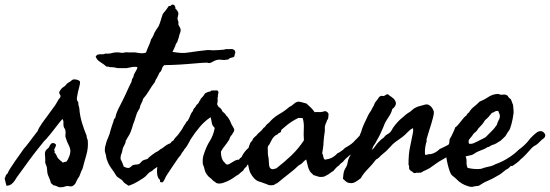

<svg xmlns="http://www.w3.org/2000/svg" viewBox="-135 -761 2352 821"><path d="M97.7 -148.4 103.5 -143.6Q106 -139.6 102.1 -132.8Q100.1 -129.4 98.9 -126.5Q97.7 -123.5 96.7 -121.1Q97.2 -119.1 97.7 -117.4Q98.1 -115.7 98.6 -114.7Q99.6 -111.8 97.7 -108.4Q104.5 -103 106.4 -97.2Q108.9 -89.4 113.3 -84Q119.1 -77.6 123.5 -74.2Q128.9 -70.8 133.8 -65.4Q139.2 -68.4 141.6 -68.4Q145 -68.4 149.4 -70.3Q157.7 -81.1 163.1 -97.7Q164.1 -101.6 165 -106.4Q166 -111.3 166 -115.2Q165.5 -127.9 158.2 -141.6Q150.9 -155.8 147.5 -168Q143.6 -176.3 145 -185.5Q146.5 -195.8 144.5 -203.1Q144 -208 141.6 -210.9Q140.6 -212.4 139.6 -214.1Q138.7 -215.8 137.7 -217.8Q135.7 -226.1 136.2 -235.4Q137.2 -245.1 131.8 -252Q126 -246.1 113.3 -229.7Q100.6 -213.4 88.1 -197.3Q75.7 -181.2 70.3 -175.8Q67.9 -172.4 65.2 -169.2Q62.5 -166 59.6 -163.6Q56.6 -161.1 54 -158Q51.3 -154.8 48.8 -151.4Q33.2 -131.8 25.6 -122.6Q18.1 -113.3 10.7 -103.5Q3.4 -93.8 -12.7 -72.3Q-18.1 -64.5 -31 -46.9Q-43.9 -29.3 -55.9 -12.9Q-67.9 3.4 -70.3 8.8Q-76.2 18.6 -85.4 25.9Q-94.7 33.2 -107.4 33.2Q-107.4 32.7 -109.4 25.6Q-111.3 18.6 -113 11Q-114.7 3.4 -115.2 2.9Q-112.3 -2.9 -110.8 -8.8Q-109.4 -14.2 -102.5 -19.5Q-100.6 -25.9 -91.3 -40.8Q-82 -55.7 -69.8 -73Q-57.6 -90.3 -47.1 -105Q-36.6 -119.6 -33.2 -125Q-26.9 -131.3 -14.9 -147Q-2.9 -162.6 9 -178.5Q21 -194.3 26.4 -201.2Q30.8 -214.4 44.7 -234.1Q58.6 -253.9 74.5 -274.7Q90.3 -295.4 100.6 -310.5Q105.5 -318.4 108.9 -324.2Q112.3 -330.1 116.2 -336.9Q120.1 -340.8 123 -345.7Q125 -353 121.1 -356.9Q117.7 -360.8 118.2 -367.2Q127 -383.8 135.3 -388.2Q144 -393.1 152.3 -404.3Q158.2 -408.2 161.6 -410.2Q166.5 -412.6 170.9 -417Q177.7 -423.8 191.2 -420.7Q204.6 -417.5 207 -412.1Q207.5 -409.2 207 -404.3Q206.5 -401.9 206.1 -399.4Q205.6 -397 205.1 -394.5Q204.1 -390.1 203.1 -386.2Q202.1 -382.3 201.2 -378.4Q200.2 -375 199.2 -370.8Q198.2 -366.7 197.3 -362.3Q195.3 -351.6 193.8 -341.8Q192.4 -332 200.2 -323.2Q199.2 -318.4 200.7 -311.5Q202.1 -304.7 204.1 -298.8Q206.1 -267.6 215.3 -236.8Q224.6 -206.1 235.4 -180.7Q235.4 -175.8 236.8 -170.9Q238.3 -166 240.2 -161.1Q243.2 -129.9 234.4 -99.1Q230 -84 225.8 -68.8Q221.7 -53.7 217.8 -39.1Q211.9 -29.3 208 -16.6Q204.6 -5.4 198.2 2Q193.4 9.8 189.5 19.5Q185.5 29.3 173.8 35.2Q167.5 37.1 160.6 35.2Q154.3 33.2 148.4 35.2Q144 35.6 139.6 37.6Q136.2 39.1 131.8 39.1Q119.1 41.5 110.8 36.6Q103.5 32.7 90.8 30.3Q90.8 27.3 87.9 25.9Q85 24.4 83 22.5Q79.6 7.8 75.2 0Q71.8 -6.8 69.3 -14.6Q66.4 -25.9 66.4 -35.6Q66.4 -46.4 61.5 -56.6Q57.6 -65.4 58.1 -67.4Q58.6 -69.3 58.6 -73.2Q58.6 -85.9 57.1 -101.1Q55.7 -116.7 69.3 -126Q74.7 -129.9 76.7 -136.2Q78.6 -141.6 85 -147.5Q86.9 -149.4 91.3 -149.4Q94.7 -149.4 97.7 -148.4Z M602.5 -539.1Q624 -535.6 639.9 -534.7Q655.8 -533.7 674.8 -537.1L713.4 -542.5Q729 -544.4 751 -546.9Q756.8 -547.4 763.2 -546.9Q766.6 -546.4 769.5 -546.1Q772.5 -545.9 775.4 -545.9Q788.1 -545.9 800.3 -546.9Q812.5 -547.9 823.2 -548.8Q825.2 -549.3 826.9 -549.8Q828.6 -550.3 830.1 -550.8Q833 -551.8 835.9 -550.8Q840.3 -550.8 844.7 -550.8Q849.1 -550.8 853.5 -551.3Q862.3 -551.8 869.1 -544.9Q872.1 -535.2 871.1 -534.2Q869.6 -532.7 869.1 -531.2Q868.2 -518.6 865.7 -518.6Q863.3 -518.6 863.3 -516.6Q855.5 -514.6 850.1 -513.2Q844.7 -511.7 841.8 -506.8Q825.2 -503.4 811 -505.4Q796.9 -507.8 782.2 -501Q774.9 -497.6 768.1 -493.7Q761.2 -489.3 750 -493.2Q740.2 -493.2 727.5 -492.2Q714.8 -491.2 703.1 -490.2Q686.5 -488.8 665.8 -487.1Q645 -485.4 633.8 -484.9Q623 -484.4 603 -483.4Q583 -482.4 567.4 -482.4Q559.6 -476.1 557.1 -465.8Q554.7 -456.1 546.9 -450.2Q538.1 -430.7 534.2 -425.3Q529.8 -419.4 527.3 -410.2Q513.7 -392.6 502.4 -373.5Q492.2 -356 476.6 -337.9Q474.6 -327.1 469.2 -318.8Q464.4 -311 461.9 -296.9Q451.7 -283.2 446.3 -264.6Q443.8 -255.9 440.7 -246.6Q437.5 -237.3 433.6 -227.5Q431.6 -219.7 429.2 -212.4Q426.8 -205.1 423.8 -197.3Q420.4 -188.5 414.6 -179.2Q412.1 -175.3 409.4 -170.7Q406.7 -166 404.3 -161.1Q402.3 -159.2 402.3 -155.8Q402.3 -153.3 401.4 -150.4Q399.9 -147 398.4 -143.8Q397 -140.6 395.5 -138.2Q393.6 -134.8 390.6 -127.9Q389.2 -124.5 388.2 -117.7Q387.2 -110.8 385.7 -107.4Q385.3 -106 384.8 -104.5Q384.3 -103 383.8 -102.1Q383.3 -101.1 382.8 -99.6Q382.3 -98.1 381.8 -96.7Q378.9 -83 381.8 -78.1Q384.8 -73.2 386.7 -68.4Q387.7 -65.4 388.7 -63Q389.6 -60.5 390.6 -58.1Q393.1 -53.7 393.6 -48.8Q396 -47.9 398.4 -46.9Q400.9 -45.9 402.8 -44.9Q406.7 -43 412.1 -43Q418.5 -42 424.8 -48.3Q431.6 -55.2 436.5 -55.7Q442.4 -57.6 449.7 -57.6Q456.1 -57.6 460.9 -60.5Q463.9 -63 466.3 -65.4Q468.8 -67.9 470.7 -70.3Q473.6 -74.7 481.4 -77.1Q497.1 -81.1 498 -83.5Q498.5 -85.4 504.9 -90.8Q508.3 -93.3 511.5 -95.7Q514.6 -98.1 517.1 -100.1Q521 -103.5 530.3 -109.4Q540 -114.3 541.5 -115.2Q543 -116.2 549.8 -122.1Q554.7 -124.5 558.8 -127.2Q563 -129.9 566.4 -132.8Q571.8 -137.7 582 -143.6Q593.8 -148.4 595 -149.7Q596.2 -150.9 596.7 -152.8Q597.2 -154.8 607.4 -161.1Q610.8 -168.5 616.2 -173.8Q618.7 -176.3 621.6 -179.4Q624.5 -182.6 627.9 -186.5Q634.3 -193.8 640.1 -198.2Q647 -203.6 651.4 -208Q653.3 -209.5 656.2 -212.4Q659.2 -215.3 663.1 -215.8Q666 -218.3 668.2 -220.2Q670.4 -222.2 672.4 -224.1Q674.3 -226.1 677 -228.5Q679.7 -231 683.6 -234.4L688.5 -239.3Q691.9 -242.7 693.4 -243.2Q697.8 -243.2 699.7 -240.2Q702.1 -237.3 706.1 -237.3Q705.6 -231 705.3 -227.1Q705.1 -223.1 705.1 -221.2Q705.1 -217.3 703.1 -213.9Q697.3 -204.6 689.9 -204.1Q682.6 -203.1 678.7 -193.4Q675.8 -195.3 671.4 -194.3Q667 -193.4 665 -191.4Q667 -188 667 -184.6Q667 -182.6 668 -177.7Q649.9 -159.7 644.5 -149.4Q632.3 -136.7 631.8 -135.3L630.9 -133.8L623 -126Q609.4 -115.2 602.5 -105.5Q596.2 -96.2 582 -87.9Q571.3 -80.1 567.4 -76.2Q565.4 -74.2 562.5 -71.5Q559.6 -68.8 555.7 -65.4Q553.2 -63 548.3 -57.1Q543.5 -51.3 540 -48.8Q533.7 -43.9 526.9 -40Q521.5 -37.1 515.6 -30.3Q501.5 -23.9 494.6 -14.6Q488.3 -6.3 475.6 2Q466.8 7.8 451.7 16.6Q436.5 25.4 425.8 29.3Q424.3 29.8 422.9 30.3Q421.4 30.8 420.4 31.2Q419.4 31.7 418 32.2Q416.5 32.7 415 33.2Q407.2 28.3 399.9 23.4Q392.6 18.6 387.7 9.8Q378.4 2.9 373.5 0Q367.7 -3.4 363.3 -7.8Q358.4 -16.1 353 -24.4Q347.7 -32.7 341.3 -41Q328.6 -58.1 322.3 -78.1Q320.8 -80.6 319.8 -86.4L318.4 -95.7Q317.4 -99.6 316.4 -103Q315.4 -106.4 314.5 -109.4Q312.5 -114.3 313.5 -124Q313.5 -130.9 315.4 -136.7Q316.4 -140.1 317.4 -143.8Q318.4 -147.5 319.3 -151.4Q321.3 -157.7 323.7 -163.8Q326.2 -169.9 328.6 -175.8Q334.5 -189 336.9 -201.2Q342.8 -221.7 349.6 -240.2Q351.1 -243.7 352.1 -249.5Q352.5 -253.9 357.4 -255.9Q361.3 -275.4 370.1 -293.5Q378.9 -311.5 387.7 -328.1Q393.1 -338.4 397.9 -348.9Q402.8 -359.4 407.7 -370.1Q412.6 -380.9 417.5 -391.4Q422.4 -401.9 427.7 -412.1Q428.2 -422.9 435.5 -431.6Q436 -441.4 443.4 -452.6Q450.7 -463.9 453.1 -473.6Q442.4 -476.6 429.2 -474.1Q416 -471.7 406.2 -469.7Q388.7 -469.2 369.1 -469.7Q365.7 -470.2 362.5 -470.9Q359.4 -471.7 356 -472.2Q349.6 -473.6 343.8 -473.6Q335 -473.1 330.6 -475.1Q325.7 -477.5 321.3 -475.6Q307.6 -487.3 293.2 -496.1Q278.8 -504.9 274.4 -518.6Q274.4 -521.5 277.3 -523.4Q281.2 -526.4 282.2 -527.3Q290.5 -529.8 299.8 -528.8Q309.1 -528.3 315.4 -532.2Q329.6 -530.3 344.2 -534.2Q357.4 -538.1 372.1 -537.1Q374 -537.1 377.9 -536.1Q381.8 -535.2 383.8 -535.2Q388.7 -534.7 392.1 -535.2Q394 -535.6 396 -536.1Q397.9 -536.6 400.4 -537.1Q406.2 -538.1 413.1 -537.1Q419.9 -536.1 426.8 -537.1Q440.9 -538.1 457.5 -534.7Q475.6 -531.2 489.3 -536.1Q491.7 -543 494.4 -550Q497.1 -557.1 500.5 -564Q507.3 -578.1 510.7 -591.8Q514.6 -597.7 518.6 -605Q522.5 -612.3 524.4 -619.1L533.7 -634.8Q535.6 -637.7 537.6 -640.6Q539.6 -643.6 542 -646.5Q548.8 -660.6 552.2 -673.3Q554.2 -680.2 556.4 -687.3Q558.6 -694.3 561.5 -702.1Q567.9 -709 574.2 -717.3Q580.6 -725.6 586.9 -735.4Q594.2 -734.4 598.1 -739.3Q602.5 -744.1 611.3 -738.3Q611.3 -735.4 613.8 -732.9Q616.2 -730.5 614.3 -725.6Q624 -715.8 627 -708Q628.9 -700.2 625.5 -689.9Q622.1 -679.7 627 -670.9Q628.9 -666.5 627.9 -661.6Q627 -656.2 628.9 -653.3Q631.3 -647.9 634.3 -643.6Q637.7 -638.7 637.7 -630.9Q637.7 -627.9 636.2 -623.5Q634.8 -619.1 632.8 -614.3Q629.4 -599.6 627 -593.8Q626 -590.8 625 -587.6Q624 -584.5 623 -581.1Q616.2 -572.8 616.2 -570.8Q616.2 -569.3 615.2 -566.4Q613.8 -563.5 612.3 -559.8Q610.8 -556.2 608.9 -552.2Q606.9 -548.3 605.5 -544.9Q604 -541.5 602.5 -539.1Z M885.7 -77.1Q889.6 -82.5 891.6 -84.5Q894 -86.9 897.5 -88.9Q909.7 -114.7 929.4 -129.9Q949.2 -145 971.7 -164.1Q976.6 -164.1 980 -167.5Q983.4 -170.9 988.3 -172.9Q994.1 -178.2 999.5 -181.6Q1003.9 -184.6 1006.8 -189.5Q1018.1 -194.8 1027.8 -204.1Q1038.1 -213.4 1047.9 -220.7Q1055.7 -222.7 1064.5 -218.8Q1068.4 -210.9 1067.4 -202.1Q1066.4 -193.4 1057.6 -192.4Q1054.7 -189.5 1051.3 -186.5Q1047.9 -183.6 1043 -182.6Q1033.2 -180.7 1030.3 -174.8Q1029.8 -165.5 1027.8 -163.6Q1025.9 -161.6 1025.4 -160.2Q1014.6 -142.1 1001.5 -129.2Q988.3 -116.2 976.6 -97.7Q971.2 -94.2 967.8 -86.9Q950.2 -77.1 941.9 -71.8Q933.6 -66.4 926.8 -58.6Q920.9 -55.2 920.9 -52.7Q920.9 -50.8 918.9 -48.8Q909.2 -40.5 907.7 -36.6Q906.2 -32.7 903.3 -30.3Q898.4 -26.9 894.8 -23.7Q891.1 -20.5 888.7 -18.1Q882.8 -12.2 876 -9.8Q867.7 -2.9 851.6 6.6Q835.4 16.1 818.4 21.2Q801.3 26.4 790 21.5L783.2 16.1Q781.2 14.6 776.4 11.7Q770 3.9 762.2 -1.5Q755.4 -6.3 749 -15.6Q741.7 -25.9 739.7 -36.6Q737.8 -47.9 732.4 -58.6Q730 -84 736.3 -100.6Q741.7 -117.2 748 -131.6Q754.4 -146 762.2 -158.2Q777.3 -181.6 783.2 -213.9Q772.5 -224.6 771 -233.9Q770.5 -238.8 769 -245.1Q767.6 -251.5 765.6 -259.8Q740.2 -243.2 718.8 -217.8Q697.3 -192.4 680.7 -166L668.9 -144.5Q664.1 -135.3 657.2 -127Q652.3 -122.1 652.3 -120.6Q652.3 -119.1 650.4 -117.2Q646.5 -112.3 644 -108.9Q641.6 -105.5 640.6 -103.5Q639.6 -101.6 638.7 -99.9Q637.7 -98.1 636.7 -96.7Q633.8 -92.8 631.8 -90.8Q629.9 -88.9 627 -85Q613.3 -65.4 602.1 -48.3L579.1 -13.7Q573.7 -5.4 570.3 2.9Q566.9 11.7 560.5 18.6Q550.8 19.5 549.3 15.6Q547.9 11.7 549.8 8.8Q538.1 1 536.6 -21.5Q535.2 -43.9 541 -57.6Q538.1 -66.4 539.1 -67.4Q540 -68.4 540 -70.3Q552.7 -87.9 565.9 -105.5Q579.1 -123 593.8 -138.7Q596.2 -142.1 598.6 -145.5Q601.1 -148.9 603 -152.3Q607.9 -159.7 613.3 -165Q621.6 -179.2 633.3 -194.3Q645 -209 652.3 -224.6Q657.7 -230 659.7 -235.4Q662.1 -241.2 668 -245.1Q671.4 -251 674.1 -256.6Q676.8 -262.2 678.7 -267.6Q681.6 -276.9 689.5 -286.1Q691.4 -293 694.3 -296.9Q697.3 -300.8 702.1 -305.7Q702.6 -310.1 707.5 -314Q712.4 -317.9 714.8 -322.3Q717.3 -329.1 719.7 -331.1Q722.7 -333.5 722.7 -337.9Q727.5 -342.8 732.4 -348.1Q737.3 -353.5 741.2 -361.3Q754.9 -369.1 760.3 -369.1Q765.6 -369.1 768.6 -374Q772.5 -374 777.1 -374Q781.7 -374 787.1 -374.5Q798.3 -375.5 798.8 -367.2Q799.3 -365.2 798.8 -362.3Q798.3 -360.8 797.9 -359.4Q797.4 -357.9 796.9 -356.4Q797.4 -347.7 796.9 -347.2Q795.9 -346.2 795.9 -345.7Q794.9 -341.8 795.4 -338.9Q795.9 -336.4 795.9 -330.1Q795.4 -326.2 794.9 -323.2Q794.4 -320.3 793.9 -317.9Q793 -313 797.9 -306.6Q800.3 -303.2 803.7 -301.3Q807.1 -299.3 810.5 -294.9Q813 -292.5 814 -289.1Q814.9 -285.6 817.4 -283.2Q819.3 -280.8 823.2 -278.3Q827.1 -275.9 829.1 -271.5Q834.5 -267.6 832.5 -266.6Q831.1 -265.6 836.9 -262.7Q848.1 -248.5 853.5 -232.4Q859.9 -220.2 864.3 -212.9Q869.1 -205.1 864.3 -197.3Q861.3 -194.3 857.4 -185.5Q853 -181.2 849.6 -175.8Q847.7 -172.4 846.7 -168.5Q846.2 -165 843.8 -162.1Q835 -147.9 825.7 -136.7Q816.4 -125.5 809.6 -112.3Q810.1 -84.5 820.3 -71.3Q832 -57.6 835 -57.6Q841.3 -56.6 848.6 -61.5L861.3 -69.3Q863.3 -70.3 865 -71.3Q866.7 -72.3 868.2 -73.2Q871.1 -75.2 875 -76.2Q885.3 -79.6 884.8 -78.6Q884.3 -77.1 885.7 -77.1Z M1270 -271.5 1269 -263.7Q1270 -260.3 1267.1 -252Q1262.2 -246.1 1261.2 -239.3Q1259.3 -235.4 1257.8 -232.4Q1256.3 -229.5 1255.4 -224.6Q1253.4 -218.8 1253.9 -210.9Q1254.4 -207 1254.2 -203.4Q1253.9 -199.7 1253.4 -196.3Q1251.5 -185.5 1250.5 -175.3Q1249.5 -165 1248.5 -154.3Q1248.5 -143.6 1246.6 -129.9Q1244.6 -116.2 1242.7 -105.5Q1247.1 -97.7 1247.6 -90.8Q1248 -83.5 1254.4 -78.1Q1273.9 -81.1 1285.6 -87.4Q1297.4 -93.8 1308.1 -105.5Q1315.9 -108.9 1320.3 -112.3Q1324.2 -115.7 1331.5 -120.1L1339.4 -127.9Q1351.1 -134.3 1352.5 -135.7Q1353.5 -136.7 1355.2 -137.7Q1356.9 -138.7 1358.9 -139.6Q1375.5 -150.4 1384.3 -162.1Q1391.6 -168 1396.5 -174.3Q1400.4 -179.7 1411.6 -184.6Q1418 -192.4 1425.8 -197.8Q1433.6 -203.1 1439.9 -210.9Q1445.3 -210.9 1447.8 -209Q1449.2 -208 1450.9 -207Q1452.6 -206.1 1454.6 -205.1Q1457.5 -197.3 1455.6 -189Q1453.6 -180.7 1448.7 -173.8Q1443.8 -167.5 1443.8 -166Q1443.8 -165 1442.9 -164.1Q1439.9 -160.6 1435.5 -156.7Q1431.2 -153.3 1428.2 -149.4Q1423.3 -140.6 1420.4 -140.6Q1417.5 -140.6 1415.5 -138.7Q1406.7 -133.3 1403.3 -130.9Q1399.4 -127.4 1392.1 -123Q1381.8 -117.7 1379.4 -115.2Q1377 -112.8 1375.5 -112.3Q1363.8 -99.1 1352.5 -90.3Q1342.3 -82.5 1330.6 -68.4Q1326.7 -65.4 1322.8 -62.5Q1318.8 -59.6 1315.9 -54.7Q1307.1 -48.8 1301.8 -43Q1296.4 -37.1 1289.6 -29.3Q1283.7 -26.4 1276.9 -21Q1268.6 -14.6 1262.2 -11.7Q1259.8 -10.3 1253.9 -7.3Q1249 -4.9 1244.6 -4.9Q1233.4 -2.9 1223.1 -6.8Q1213.9 -10.3 1204.6 -12.7Q1200.7 -18.6 1194.8 -22.5Q1186 -33.2 1182.1 -47.9Q1178.2 -62.5 1174.3 -79.1Q1165.5 -73.2 1159.7 -66.4Q1153.8 -59.1 1142.1 -53.7Q1132.3 -44.4 1122.1 -35.4Q1111.8 -26.4 1100.6 -18.1Q1089.8 -9.8 1078.6 -0.7Q1067.4 8.3 1056.2 17.6Q1048.3 25.4 1045.4 23.4Q1036.6 34.2 1014.2 30.3Q1006.3 26.4 996.6 23.4Q989.7 21.5 981 17.6Q964.4 14.6 953.1 2.9Q941.9 -8.8 934.1 -24.4Q931.2 -32.7 929.7 -39.1Q929.2 -42.5 928.2 -46.4Q927.2 -50.3 926.3 -54.7Q925.8 -63 923.3 -67.9Q921.4 -73.2 923.3 -78.1Q921.4 -80.6 922.4 -84.5Q923.3 -89.4 923.3 -91.8Q922.4 -105.5 925.8 -121.1Q929.2 -136.7 935.1 -149.4Q938 -154.3 942.9 -159.2Q945.3 -162.1 945.8 -165Q946.3 -167.5 948.7 -169.9Q951.2 -172.9 954.6 -175.8Q959.5 -179.7 961.4 -181.6Q963.9 -185.1 966.6 -188.2Q969.2 -191.4 972.7 -193.8Q976.1 -196.3 979 -199.2Q981.9 -202.1 984.9 -205.1Q988.3 -208.5 990.2 -211.9Q992.7 -215.8 997.6 -217.8Q1001.5 -224.6 1006.3 -229Q1011.2 -233.4 1017.1 -238.3Q1033.7 -258.3 1058.1 -272.5Q1083 -286.6 1102.1 -303.7Q1108.9 -306.6 1113.8 -310.5Q1118.7 -314.5 1123.5 -318.4Q1135.7 -329.1 1149.9 -325.2L1175.3 -318.4Q1185.1 -309.6 1194.3 -300.8Q1203.6 -292 1210.4 -281.2Q1213.9 -281.7 1217.8 -282Q1221.7 -282.2 1226.1 -281.7Q1234.9 -280.8 1244.6 -283.2Q1247.6 -283.2 1250.5 -284.7Q1253.4 -286.1 1255.4 -286.1Q1270 -281.2 1270 -271.5ZM1141.1 -256.8Q1114.7 -244.1 1093.3 -227.1Q1071.8 -210 1052.2 -190.4Q1049.8 -188 1047.1 -185.8Q1044.4 -183.6 1042 -181.2Q1039.6 -179.2 1037.1 -176.8Q1034.7 -174.3 1032.7 -171.9Q1028.8 -167 1025.4 -160.2Q1022 -153.3 1019 -147.5Q1018.1 -145.5 1017.1 -143.8Q1016.1 -142.1 1015.1 -141.1Q1014.2 -140.1 1013.2 -138.7Q1012.2 -137.2 1011.2 -135.7Q1009.3 -130.9 1009.8 -126Q1010.3 -122.6 1010.3 -115.2V-105.5Q1010.3 -102.5 1011.2 -95.7Q1014.2 -85 1014.2 -74.2Q1014.2 -66.4 1015.6 -55.2Q1017.1 -43.9 1022.9 -40Q1029.3 -36.1 1035.2 -38.1Q1042 -40.5 1046.4 -41Q1080.6 -67.4 1110.8 -96.2Q1141.1 -125 1164.6 -161.1Q1162.6 -185.1 1164.1 -210.4Q1165.5 -234.4 1159.7 -254.9Q1155.8 -257.3 1150.4 -256.3Q1146.5 -255.9 1141.1 -256.8Z M1454.6 -120.1Q1462.4 -125 1467.3 -132.8Q1469.7 -136.7 1472.7 -140.6Q1475.6 -144.5 1479 -148.4Q1491.7 -163.1 1506.3 -172.9Q1513.2 -183.1 1523.4 -188Q1533.7 -193.4 1539.6 -204.1Q1541 -206.1 1543 -210Q1544.9 -213.9 1546.4 -215.8Q1564.9 -241.7 1586.4 -258.8Q1589.4 -261.2 1592.3 -263.7Q1595.2 -266.1 1597.7 -268.6Q1601.6 -272.5 1610.8 -278.3Q1615.2 -280.8 1619.6 -283.9Q1624 -287.1 1627.9 -291Q1635.7 -298.8 1646 -302.7Q1652.3 -305.7 1658.7 -307.1Q1661.6 -308.1 1664.8 -308.8Q1668 -309.6 1671.4 -310.5Q1678.2 -312.5 1683.6 -314Q1689 -315.4 1695.8 -313.5Q1711.4 -307.1 1719.2 -287.1Q1722.2 -279.8 1716.1 -256.3Q1710 -232.9 1701.7 -207.8Q1693.4 -182.6 1689.9 -168.9Q1688 -161.6 1689 -160.6Q1689.9 -159.7 1689.9 -158.2Q1688 -153.3 1687 -149.4Q1686 -145.5 1685.1 -140.6Q1683.1 -132.8 1682.1 -119.6Q1681.2 -106.4 1683.1 -98.6Q1692.9 -99.1 1694.3 -100.6Q1695.3 -101.6 1696.8 -101.6Q1700.7 -102.5 1703.1 -102.1Q1705.6 -101.6 1709.5 -102.5Q1729.5 -107.9 1745.6 -124Q1754.4 -127.9 1762.5 -131.8Q1770.5 -135.7 1777.8 -139.6Q1791.5 -149.4 1799.8 -153.8Q1808.1 -158.2 1824.7 -166Q1831.1 -173.3 1841.8 -178.2Q1851.6 -182.6 1860.8 -190.4Q1863.8 -193.4 1865.7 -195.8Q1868.7 -199.7 1871.6 -197.3Q1876.5 -192.4 1877.9 -187Q1879.4 -181.6 1878.4 -179.7Q1871.1 -172.4 1870.1 -168Q1869.1 -163.6 1867.7 -162.1Q1862.8 -157.2 1853 -153.3Q1844.7 -149.9 1842.8 -147Q1840.8 -144 1839.4 -142.6Q1836.4 -139.6 1834 -138.2Q1831.5 -136.7 1828.6 -133.8Q1826.7 -130.9 1823.2 -130.4L1816.9 -128.9Q1811 -124 1807.1 -120.1Q1803.2 -116.2 1798.3 -111.3Q1791 -104 1788.6 -100.1Q1786.6 -96.7 1777.8 -90.8L1758.3 -79.1Q1744.6 -72.3 1731 -62.5Q1717.3 -52.7 1703.6 -43Q1694.8 -37.6 1683.6 -32.7Q1673.3 -28.3 1664.6 -22.5Q1660.2 -22.5 1659.2 -22.9Q1657.7 -23.9 1653.8 -21.5Q1648.9 -23.9 1644 -22Q1638.7 -19.5 1634.3 -21.5Q1629.4 -25.4 1626.2 -27.8Q1623 -30.3 1621.1 -31.2Q1618.2 -33.2 1615.7 -36.1Q1613.8 -41 1614.3 -46.9Q1614.7 -52.7 1611.8 -56.6Q1611.8 -78.1 1613.3 -97.7Q1614.7 -117.2 1619.6 -138.7Q1620.6 -145.5 1624.5 -162.4Q1628.4 -179.2 1630.9 -194.8Q1633.3 -210.4 1629.4 -212.9Q1618.7 -207 1607.4 -195.3Q1602.1 -189.5 1596.7 -184.6Q1591.3 -179.7 1586.4 -175.8L1571.3 -165Q1567.9 -162.6 1564 -159.9Q1560.1 -157.2 1556.2 -154.3Q1549.3 -149.4 1544.4 -144.5Q1539.6 -139.6 1533.7 -132.8Q1530.3 -129.4 1527.1 -126.2Q1523.9 -123 1521 -119.6Q1515.1 -113.3 1507.3 -107.4Q1502.4 -102.5 1500 -101.1Q1497.6 -99.6 1493.7 -95.7L1484.4 -86.4Q1480 -82 1473.1 -79.1Q1457.5 -58.1 1438.2 -38.6Q1418.9 -19 1407.7 1Q1396 10.7 1382.8 18.1Q1369.6 25.4 1351.1 19.5Q1341.3 13.7 1338.4 9.8Q1335.4 6.3 1331.5 3.9Q1332.5 -6.8 1333.5 -16.6Q1334.5 -26.4 1339.4 -37.1L1345.2 -46.9Q1350.1 -55.2 1351.6 -66.4Q1353 -78.1 1357.9 -86.9Q1363.8 -96.7 1365.2 -103Q1366.7 -108.9 1369.6 -114.3Q1372.1 -120.1 1375 -123.5Q1377.9 -127 1380.4 -132.8Q1382.8 -138.2 1387.2 -144Q1391.6 -149.9 1394 -155.3Q1399.9 -176.3 1409.7 -198.2Q1411.6 -205.1 1413.6 -211.4Q1415.5 -217.8 1418.5 -223.6Q1420.9 -229 1423.3 -234.4Q1425.8 -239.7 1428.2 -244.6Q1430.7 -250 1433.1 -255.1Q1435.5 -260.3 1438 -265.6Q1440.9 -271.5 1443.4 -275.9Q1445.8 -280.3 1449.7 -285.2Q1451.2 -287.6 1452.6 -290Q1454.1 -292.5 1455.1 -294.9Q1456.1 -297.4 1457.5 -299.8Q1459 -302.2 1460.4 -304.7Q1461.9 -307.1 1463.4 -309.8Q1464.8 -312.5 1465.8 -315.9Q1467.8 -322.3 1473.1 -328.1Q1476.6 -332 1479.2 -335.7Q1481.9 -339.4 1483.9 -342.8Q1487.3 -349.1 1496.6 -351.6Q1504.9 -347.7 1513.9 -354.7Q1522.9 -361.8 1528.8 -353.5Q1542.5 -344.7 1547.4 -339.8Q1553.2 -334.5 1555.2 -329.1Q1560.1 -320.3 1556.2 -311Q1552.2 -301.8 1542.5 -294.9Q1539.1 -279.8 1528.8 -263.7Q1523.9 -256.3 1519.5 -249.3Q1515.1 -242.2 1511.2 -235.4L1503.4 -215.8Q1497.6 -202.1 1491.2 -188.5Q1484.9 -174.8 1477.1 -162.1Q1470.7 -148.9 1467.5 -145Q1464.4 -141.1 1462.2 -137.5Q1460 -133.8 1454.6 -120.1Z M1811 -215.8Q1817.4 -219.2 1826.7 -230.7Q1835.9 -242.2 1844.7 -253.2Q1853.5 -264.2 1857.9 -265.6Q1860.8 -270.5 1863.3 -273.9Q1865.7 -277.3 1870.6 -280.3Q1878.4 -294.4 1891.1 -304.2Q1904.3 -314.5 1915.5 -326.2Q1924.8 -330.1 1934.3 -335Q1943.8 -339.8 1953.1 -346.2Q1972.2 -358.9 1995.6 -359.4Q2006.3 -354.5 2016.6 -356.4Q2026.4 -358.4 2035.6 -351.6Q2041 -342.3 2044.4 -340.3Q2047.9 -338.4 2050.3 -335Q2054.2 -322.8 2056.2 -318.8Q2058.6 -314.9 2059.1 -310.5Q2059.6 -303.2 2060.1 -298.1Q2060.5 -293 2061 -289.6Q2061.5 -283.2 2061 -277.3Q2058.1 -252.4 2051.3 -227.5Q2050.3 -224.6 2049.3 -221.7Q2048.3 -218.8 2047.4 -215.3Q2045.4 -209 2042.5 -204.1Q2035.2 -194.8 2032.2 -189Q2027.8 -181.2 2025.9 -178.7Q2020 -172.9 2014.9 -168Q2009.8 -163.1 2005.4 -159.2Q2001 -156.7 1996.6 -154.1Q1992.2 -151.4 1987.8 -148.4Q1979.5 -143.1 1968.3 -140.6L1959.5 -135.3Q1955.1 -132.3 1949.7 -131.8Q1940.9 -125.5 1930.2 -121.6Q1925.3 -119.6 1920.2 -117.7Q1915 -115.7 1909.7 -113.3Q1902.3 -110.4 1897 -106.4Q1891.6 -102.5 1883.3 -98.6Q1878.9 -97.2 1869.1 -95.2Q1859.9 -93.8 1856 -91.8Q1860.8 -82 1859.9 -67.4Q1859.4 -53.7 1864.7 -43Q1877.4 -40 1892.6 -38.6Q1907.7 -37.1 1921.4 -39.1Q1923.8 -39.6 1926.5 -40.5Q1929.2 -41.5 1932.1 -42.5Q1935.1 -43.5 1938 -44.4Q1940.9 -45.4 1943.8 -45.9Q1954.6 -47.9 1964.8 -50.8Q1975.1 -53.7 1982.9 -58.6Q2011.2 -68.4 2037.6 -85Q2064 -101.6 2083.5 -121.1Q2095.2 -128.9 2109.4 -142.6Q2123.5 -156.2 2131.3 -168Q2146 -183.6 2157.2 -192.4Q2168.5 -201.2 2178.2 -200.2Q2186 -200.2 2193.4 -190.9Q2200.7 -181.6 2191.9 -170.9Q2182.6 -165 2171.4 -153.3Q2160.6 -141.6 2148.9 -136.7Q2140.6 -131.3 2127 -115.2Q2113.8 -100.1 2105 -91.8Q2103 -89.8 2100.6 -87.4Q2098.1 -85 2094.7 -82.5Q2088.4 -77.6 2084.5 -72.3Q2069.3 -59.6 2055.2 -50.8Q2049.8 -52.7 2046.4 -48.8Q2042 -43.5 2038.6 -41Q2037.1 -40 2035.6 -39.1Q2034.2 -38.1 2032.2 -37.1Q2030.3 -36.1 2028.8 -35.2Q2027.3 -34.2 2025.9 -33.2Q2018.1 -26.4 2008.8 -19.5Q1999.5 -12.7 1989.7 -7.8Q1980 -2 1970.2 3.2Q1960.4 8.3 1950.7 12.2Q1940.9 16.1 1931.4 21.5Q1921.9 26.9 1912.6 33.2L1901.9 34.7Q1899.4 35.2 1897 35.4Q1894.5 35.6 1892.1 36.1Q1886.7 38.1 1881.8 38.1Q1877 38.1 1869.6 36.1Q1837.4 27.3 1816.9 4.9Q1814 2 1810.8 -0.7Q1807.6 -3.4 1804.2 -5.9Q1796.4 -11.7 1793.5 -16.6Q1789.1 -23.9 1784.4 -39.6Q1779.8 -55.2 1776.4 -71.5Q1772.9 -87.9 1772.9 -96.7Q1775.9 -102.5 1779.3 -116.9Q1782.7 -131.3 1785.2 -145.8Q1787.6 -160.2 1787.6 -166Q1789.6 -168 1795.2 -179Q1800.8 -189.9 1805.9 -201.4Q1811 -212.9 1811 -215.8ZM1968.3 -278.3Q1961.4 -269.5 1954.6 -261.7Q1947.8 -253.9 1939 -247.1Q1933.1 -236.3 1925.3 -227.5Q1917.5 -218.8 1909.7 -210.9Q1905.8 -203.1 1900.9 -198.7Q1896 -194.3 1890.1 -189.5Q1883.8 -178.7 1874.5 -168.9Q1865.2 -159.2 1870.6 -146.5Q1881.3 -144.5 1892.1 -149.4Q1902.8 -154.3 1910.6 -158.2Q1914.6 -160.6 1918.7 -162.6Q1922.9 -164.6 1926.8 -166.5Q1930.7 -168.5 1934.6 -170.4Q1938.5 -172.4 1941.9 -174.8L1967.3 -200.2Q1973.1 -205.6 1979 -212.9Q1981.4 -216.3 1984.1 -220Q1986.8 -223.6 1989.7 -227.5Q1992.2 -238.3 1997.6 -247.6Q2003.4 -257.3 2002.4 -267.6Q2002 -272 1999 -277.8Q1996.1 -283.7 1995.6 -287.1Q1985.4 -287.1 1980.5 -283.7Q1978 -281.7 1974.9 -280.5Q1971.7 -279.3 1968.3 -278.3Z"/></svg>

Font: Freehand
Style: Regular
Weight: 400
Designer: Danh Hong
Version: Version 8.001; ttfautohint (v1.8.3)